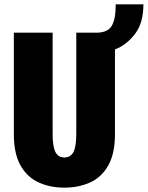

<svg xmlns="http://www.w3.org/2000/svg" viewBox="-20 -850 678 881"><path d="M275.5 11Q210 11 157.5 -12.8Q105 -36.5 74.2 -90.8Q43.5 -145 43.5 -235.5V-700H221.5V-236Q221.5 -176.5 234.5 -152Q247.5 -127.5 275.5 -127.5Q303.5 -127.5 316.8 -152Q330 -176.5 330 -236V-700H422Q473 -700 492 -730.2Q511 -760.5 511 -830H638Q638 -744.5 599.5 -694.2Q561 -644 507.5 -623V-235.5Q507.5 -145 476.8 -90.8Q446 -36.5 393.5 -12.8Q341 11 275.5 11Z"/></svg>

Font: Trispace SemiCondensed ExtraBold
Style: Regular
Weight: 800
Width: 4
Designer: Tyler Finck
Foundry: Etcetera Type Company
Version: Version 1.210; ttfautohint (v1.8.3)